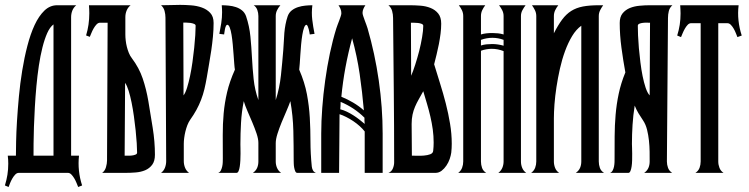

<svg xmlns="http://www.w3.org/2000/svg" viewBox="-20 -705 3056 783"><path d="M291 -683.6Q279.8 -674.3 274.9 -661.6Q270 -648.9 270 -634.8V-70.3H302.2Q298.8 -39.6 302 -8.8Q305.2 22 314.9 51.3L298.8 57.6Q296.4 51.8 292.5 42Q288.6 32.2 283.2 22.9Q277.8 13.7 271.2 6.8Q264.6 0 257.3 0H56.6Q48.8 0 42.2 6.8Q35.6 13.7 30.3 22.9Q24.9 32.2 21 42Q17.1 51.8 15.1 57.6L0 51.3Q6.8 29.3 10.3 7.6Q13.7 -14.2 13.7 -37.6Q13.7 -45.9 13.2 -54Q12.7 -62 11.7 -70.3H44.9Q44.9 -90.3 45.7 -127.4Q46.4 -164.6 49.3 -211.7Q52.2 -258.8 57.1 -311.8Q62 -364.7 70.6 -417.2Q79.1 -469.7 91.6 -517.8Q104 -565.9 121.1 -602.8Q138.2 -639.6 160.9 -661.6Q183.6 -683.6 212.9 -683.6ZM198.2 -70.3V-605.5Q183.6 -594.7 172.6 -570.1Q161.6 -545.4 153.1 -511.5Q144.5 -477.5 138.4 -436.8Q132.3 -396 128.4 -353.3Q124.5 -310.5 122.1 -267.8Q119.6 -225.1 118.4 -187.5Q117.2 -149.9 116.9 -119.4Q116.7 -88.9 116.7 -70.3Z M491.2 -564.5Q491.2 -552.7 492.7 -539.8Q494.1 -526.9 497.3 -514.2Q500.5 -501.5 505.4 -489.3Q510.3 -477.1 517.6 -467.8Q547.4 -428.2 562 -384.8Q576.7 -341.3 585 -292.5Q593.8 -239.3 602.8 -183.3Q611.8 -127.4 611.8 -73.7Q611.8 -47.9 600.6 -33Q589.4 -18.1 572 -10.7Q554.7 -3.4 533.2 -1.7Q511.7 0 491.2 0H396.5Q407.7 -7.8 412.1 -22.9Q416.5 -38.1 416.5 -50.3L418.9 -612.3H387.7Q380.4 -612.3 373.8 -605.5Q367.2 -598.6 361.8 -589.1Q356.4 -579.6 352.5 -569.8Q348.6 -560.1 346.2 -554.7L331.1 -560.5Q344.2 -603.5 344.2 -650.9Q344.2 -658.7 343.8 -667.2Q343.3 -675.8 342.8 -683.6H512.7Q502 -675.3 496.6 -662.4Q491.2 -649.4 491.2 -635.3ZM488.3 -70.3Q492.7 -70.3 501 -70.1Q509.3 -69.8 517.8 -70.8Q526.4 -71.8 532.7 -74.5Q539.1 -77.1 539.1 -82.5Q539.1 -97.7 537.6 -121.3Q536.1 -145 533.2 -173.1Q530.3 -201.2 526.1 -230.7Q522 -260.3 516.6 -286.9Q511.2 -313.5 504.6 -334.7Q498 -356 490.2 -367.2Z M851.1 -611.3Q851.1 -584 848.4 -555.9Q845.7 -527.8 841.6 -499.5Q837.4 -471.2 832.5 -443.4Q827.6 -415.5 823.2 -388.7Q818.8 -363.3 813.5 -341.1Q808.1 -318.8 800 -297.9Q792 -276.9 781 -256.8Q770 -236.8 755.4 -216.3Q749 -207 744.1 -194.6Q739.3 -182.1 736.1 -168.9Q732.9 -155.8 731.2 -142.6Q729.5 -129.4 729.5 -118.7V-47.9Q729.5 -34.2 734.6 -21.2Q739.7 -8.3 751 0H636.7Q647.9 -8.3 652.8 -21.2Q657.7 -34.2 657.7 -47.9L654.8 -632.8Q654.8 -646.5 651.1 -660.4Q647.5 -674.3 636.7 -683.6Q656.2 -683.6 675.5 -684.3Q694.8 -685.1 714.8 -685.1Q735.4 -685.1 759 -683.3Q782.7 -681.6 803.2 -674.3Q823.7 -667 837.4 -652.3Q851.1 -637.7 851.1 -611.3ZM728.5 -315.9Q736.3 -326.2 742.9 -347.4Q749.5 -368.7 755.1 -395.3Q760.7 -421.9 764.9 -451.9Q769 -481.9 772 -510Q774.9 -538.1 776.4 -561.8Q777.8 -585.4 777.8 -600.1Q777.8 -605 771.2 -607.7Q764.6 -610.4 756.1 -611.6Q747.6 -612.8 739.3 -612.8Q731 -612.8 727.5 -612.8Z M1011.2 0Q1023.4 -8.3 1028.6 -20.3Q1033.7 -32.2 1033.7 -46.4V-122.6Q1033.7 -138.2 1026.4 -160.2Q1019 -182.1 1009 -205.8Q999 -229.5 989 -252.4Q979 -275.4 974.1 -292.5Q965.3 -248 962.9 -204.1Q960.4 -160.2 960.4 -116.2Q960.4 -111.8 960.7 -101.6Q960.9 -91.3 960.9 -78.4Q960.9 -65.4 960.2 -51.5Q959.5 -37.6 957.8 -26.1Q956.1 -14.6 952.9 -7.3Q949.7 0 944.3 0H869.6Q877 -2.4 880.6 -9.8Q884.3 -17.1 886.2 -25.9Q888.2 -34.7 888.4 -43.7Q888.7 -52.7 888.7 -59.1Q888.7 -109.4 888.4 -154.3Q888.2 -199.2 892.1 -242.4Q896 -285.6 906.2 -329.3Q916.5 -373 938 -420.9Q936.5 -428.7 935.3 -445.3Q934.1 -461.9 932.6 -482.2Q931.2 -502.4 929.2 -523.9Q927.2 -545.4 924.3 -563.2Q921.4 -581.1 917 -592.5Q912.6 -604 906.7 -604Q903.8 -604 901.4 -598.9Q898.9 -593.8 897.5 -586.9Q896 -580.1 895.3 -573.5Q894.5 -566.9 894 -564.5L874.5 -566.9Q878.9 -588.9 882.3 -610.8Q885.7 -632.8 885.7 -655.3Q885.7 -662.1 885.3 -669.4Q884.8 -676.8 884.3 -683.6Q897.5 -683.6 912.8 -682.1Q928.2 -680.7 942.1 -676Q956.1 -671.4 967 -662.6Q978 -653.8 983.4 -639.2Q997.1 -598.6 1001.2 -555.9Q1005.4 -513.2 1007.6 -469.5Q1009.8 -425.8 1014.4 -382.1Q1019 -338.4 1033.7 -296.9V-639.6Q1033.7 -652.3 1029.3 -664.6Q1024.9 -676.8 1014.6 -683.6H1123.5Q1115.2 -674.3 1109.9 -663.3Q1104.5 -652.3 1104.5 -639.6V-296.9Q1120.1 -345.7 1125.7 -397.9Q1131.3 -450.2 1135.3 -501.5Q1136.7 -519 1137.5 -536.4Q1138.2 -553.7 1139.6 -570.8Q1141.1 -587.9 1144.3 -605Q1147.5 -622.1 1153.3 -639.2Q1158.7 -653.8 1169.9 -662.6Q1181.2 -671.4 1195.6 -676Q1210 -680.7 1225.3 -682.1Q1240.7 -683.6 1253.9 -683.6Q1250 -653.3 1253.4 -625Q1256.8 -596.7 1262.7 -566.9L1243.2 -564.5Q1242.7 -567.9 1241.7 -573.7Q1240.7 -579.6 1239 -585.9Q1237.3 -592.3 1235.1 -597.4Q1232.9 -602.5 1230 -604Q1224.1 -603.5 1220 -592Q1215.8 -580.6 1212.9 -562.7Q1210 -544.9 1208 -523.4Q1206.1 -502 1204.8 -481.7Q1203.6 -461.4 1202.4 -445.1Q1201.2 -428.7 1200.2 -420.9Q1222.7 -368.7 1231.7 -320.6Q1240.7 -272.5 1243.4 -224.9Q1246.1 -177.2 1246.1 -128.4Q1246.1 -79.6 1251.5 -25.9Q1252.4 -17.6 1256.1 -10.5Q1259.8 -3.4 1268.6 0H1192.4Q1187 0 1184.1 -6.6Q1181.2 -13.2 1179.7 -21.5Q1178.2 -29.8 1178 -38.1Q1177.7 -46.4 1177.7 -49.8Q1177.7 -110.4 1176.3 -171.4Q1174.8 -232.4 1164.1 -292.5Q1158.2 -275.4 1148.2 -252.4Q1138.2 -229.5 1128.4 -205.8Q1118.7 -182.1 1111.6 -159.7Q1104.5 -137.2 1104.5 -121.1V-46.4Q1104.5 -33.2 1109.6 -20.8Q1114.7 -8.3 1126.5 0Z M1470.2 -683.6Q1465.3 -676.8 1461.9 -668.7Q1458.5 -660.6 1458.5 -652.3Q1458.5 -647.9 1461.2 -639.6Q1463.9 -631.3 1467.3 -622.1Q1470.7 -612.8 1474.1 -603.8Q1477.5 -594.7 1479 -589.4Q1508.8 -486.8 1524.7 -376.7Q1540.5 -266.6 1540.5 -160.2V0H1467.3V-168.9Q1459 -179.7 1446.8 -190.7Q1434.6 -201.7 1420.4 -211.2Q1406.2 -220.7 1391.6 -228Q1377 -235.4 1364.7 -239.3Q1364.7 -178.7 1363.8 -119.6Q1362.8 -60.5 1362.8 0H1290V-160.2Q1290 -210 1294.2 -265.4Q1298.3 -320.8 1306.2 -377.2Q1314 -433.6 1325.4 -487.8Q1336.9 -542 1351.6 -589.4Q1353 -594.2 1356.4 -603Q1359.9 -611.8 1363.3 -621.1Q1366.7 -630.4 1369.4 -638.4Q1372.1 -646.5 1372.1 -650.9Q1372.1 -660.2 1368.7 -668.5Q1365.2 -676.8 1360.4 -683.6ZM1463.9 -254.9Q1457.5 -329.1 1446.8 -403.1Q1436 -477.1 1416 -548.8Q1399.9 -489.7 1388.9 -430.4Q1377.9 -371.1 1372.1 -310.5Q1397 -300.3 1420.2 -286.6Q1443.4 -272.9 1463.9 -254.9ZM1369.1 -289.6Q1369.1 -273.9 1367.7 -259.3Q1381.3 -255.9 1394.5 -249.5Q1407.7 -243.2 1420.4 -235.1Q1433.1 -227.1 1444.8 -218Q1456.5 -209 1467.3 -199.7Q1466.3 -206.1 1466.3 -212.6Q1466.3 -219.2 1466.3 -225.1Q1424.3 -266.6 1369.1 -289.6Z M1750.5 -442.9Q1762.2 -404.3 1774.9 -364Q1787.6 -323.7 1798.1 -282.7Q1808.6 -241.7 1815.4 -200.4Q1822.3 -159.2 1822.3 -118.7Q1822.3 -110.4 1821.8 -100.8Q1821.3 -91.3 1820.3 -82.5Q1818.8 -71.3 1814 -56.9Q1809.1 -42.5 1800.5 -29.8Q1792 -17.1 1780.8 -8.5Q1769.5 0 1755.9 0H1564Q1576.7 -4.9 1582 -17.6Q1587.4 -30.3 1587.4 -43Q1587.4 -190.9 1585.9 -337.4Q1584.5 -483.9 1583 -631.8Q1583 -646 1579.1 -660.2Q1575.2 -674.3 1564 -683.6H1651.4Q1671.9 -683.6 1694.3 -681.9Q1716.8 -680.2 1735.8 -672.6Q1754.9 -665 1767.1 -649.9Q1779.3 -634.8 1779.3 -608.4Q1779.3 -588.9 1776.6 -567.6Q1773.9 -546.4 1769.8 -525.1Q1765.6 -503.9 1760.5 -482.9Q1755.4 -461.9 1750.5 -442.9ZM1659.7 -70.3Q1666.5 -70.3 1680.7 -69.8Q1694.8 -69.3 1709.2 -70.6Q1723.6 -71.8 1734.6 -75.9Q1745.6 -80.1 1746.6 -89.8Q1747.6 -98.1 1748 -106.7Q1748.5 -115.2 1748.5 -123.5Q1748.5 -150.4 1744.9 -177Q1741.2 -203.6 1735.1 -229.7Q1729 -255.9 1721.4 -281.5Q1713.9 -307.1 1706.1 -333Q1696.3 -314.9 1687.7 -300Q1679.2 -285.2 1672.6 -269.8Q1666 -254.4 1662.4 -237.5Q1658.7 -220.7 1658.7 -199.2ZM1656.7 -396Q1664.6 -414.1 1673.3 -441.2Q1682.1 -468.3 1689.5 -497.1Q1696.8 -525.9 1701.4 -553.5Q1706.1 -581.1 1706.1 -599.6Q1706.1 -605 1699.5 -607.7Q1692.9 -610.4 1684.6 -611.3Q1676.3 -612.3 1667.7 -612.3Q1659.2 -612.3 1655.8 -612.3Z M1848.6 0Q1859.9 -8.3 1864.5 -20.8Q1869.1 -33.2 1869.1 -46.4V-639.6Q1869.1 -652.3 1863.8 -663.3Q1858.4 -674.3 1851.1 -683.6H1959Q1951.7 -674.3 1946.5 -663.3Q1941.4 -652.3 1941.4 -639.6V-564.5Q1952.6 -567.9 1964.1 -569.1Q1975.6 -570.3 1987.8 -570.3Q1999 -570.3 2010.7 -569.1Q2022.5 -567.9 2033.7 -564.5V-639.6Q2033.7 -652.3 2028.1 -663.3Q2022.5 -674.3 2015.1 -683.6H2123.5Q2116.2 -674.3 2110.4 -663.3Q2104.5 -652.3 2104.5 -639.6V-46.4Q2104.5 -33.2 2109.4 -20.8Q2114.3 -8.3 2126 0H2012.2Q2023.4 -8.3 2028.6 -20.8Q2033.7 -33.2 2033.7 -46.4V-496.6Q2009.8 -505.9 1985.8 -505.9Q1974.6 -505.9 1963.1 -503.9Q1951.7 -502 1941.4 -498V-46.4Q1941.4 -33.2 1945.8 -20.5Q1950.2 -7.8 1962.9 0ZM2033.7 -542.5Q2011.7 -550.8 1987.8 -550.8Q1964.8 -550.8 1941.4 -542.5V-519.5Q1951.7 -522.9 1963.6 -524.2Q1975.6 -525.4 1986.8 -525.4Q2010.3 -525.4 2033.7 -518.6Z M2146 0Q2157.7 -8.3 2162.4 -20.8Q2167 -33.2 2167 -46.4V-639.6Q2167 -652.3 2161.6 -663.3Q2156.2 -674.3 2149.4 -683.6H2256.8Q2249.5 -674.3 2244.1 -663.3Q2238.8 -652.3 2238.8 -639.6V-569.3Q2255.9 -603 2272.5 -625.2Q2289.1 -647.5 2309.6 -660.4Q2330.1 -673.3 2357.2 -678.5Q2384.3 -683.6 2421.9 -683.6H2439.9Q2433.1 -674.3 2427.5 -663.3Q2421.9 -652.3 2421.9 -639.6V-46.4Q2421.9 -33.2 2426.3 -20.5Q2430.7 -7.8 2443.4 0H2328.1Q2340.3 -8.3 2345.5 -20.3Q2350.6 -32.2 2350.6 -46.4V-600.1Q2329.6 -585 2313.2 -557.9Q2296.9 -530.8 2284.4 -496.8Q2272 -462.9 2263.4 -424.8Q2254.9 -386.7 2249.3 -349.9Q2243.7 -313 2241.2 -279.8Q2238.8 -246.6 2238.8 -223.1V-46.4Q2238.8 -33.2 2243.7 -20.5Q2248.5 -7.8 2260.3 0Z M2629.4 -46.4Q2629.4 -64.5 2629.2 -86.7Q2628.9 -108.9 2626.5 -131.8Q2624 -154.8 2618.7 -176.3Q2613.3 -197.8 2602.5 -213.9Q2592.3 -229 2583.7 -243.2Q2575.2 -257.3 2568.4 -274.4Q2562 -234.9 2559.6 -196Q2557.1 -157.2 2557.1 -117.7Q2557.1 -113.3 2557.6 -102.8Q2558.1 -92.3 2558.1 -79.1Q2558.1 -65.9 2557.9 -52Q2557.6 -38.1 2555.9 -26.6Q2554.2 -15.1 2551 -7.6Q2547.9 0 2542.5 0H2467.8Q2474.6 -2.4 2478.5 -9.8Q2482.4 -17.1 2484.1 -25.9Q2485.8 -34.7 2486.1 -43.7Q2486.3 -52.7 2486.3 -59.1Q2486.3 -105.5 2486.6 -149.4Q2486.8 -193.4 2490.5 -236.6Q2494.1 -279.8 2503.2 -322.8Q2512.2 -365.7 2530.3 -409.7Q2521.5 -457.5 2514.4 -510Q2507.3 -562.5 2507.3 -611.3Q2507.3 -636.2 2519 -650.6Q2530.8 -665 2548.8 -672.4Q2566.9 -679.7 2588.4 -681.6Q2609.9 -683.6 2629.4 -683.6H2722.2Q2710.9 -673.8 2707.5 -659.9Q2704.1 -646 2704.1 -631.8L2699.7 -46.4Q2699.7 -33.2 2704.3 -20.5Q2709 -7.8 2721.2 0H2606.9Q2619.1 -8.3 2624.3 -20.3Q2629.4 -32.2 2629.4 -46.4ZM2630.9 -612.3Q2626.5 -612.3 2618.2 -612.5Q2609.9 -612.8 2601.6 -611.8Q2593.3 -610.8 2587.2 -608.2Q2581.1 -605.5 2581.1 -599.6Q2581.1 -584.5 2582 -560.8Q2583 -537.1 2585.4 -509Q2587.9 -481 2591.6 -451.2Q2595.2 -421.4 2600.6 -394.8Q2606 -368.2 2613 -347.2Q2620.1 -326.2 2629.4 -315.9Z M2815.9 0Q2828.1 -7.8 2832.8 -20.5Q2837.4 -33.2 2837.4 -46.4V-610.4H2798.3Q2790.5 -610.4 2784.2 -603.5Q2777.8 -596.7 2772.7 -587.6Q2767.6 -578.6 2763.7 -569.1Q2759.8 -559.6 2757.3 -553.7L2741.7 -560.1Q2748.5 -581.5 2752 -604Q2755.4 -626.5 2755.4 -649.9Q2755.4 -658.2 2754.9 -666.7Q2754.4 -675.3 2753.9 -683.6H2992.2Q2988.3 -652.8 2991.7 -621.3Q2995.1 -589.8 3004.9 -560.1L2987.3 -553.7Q2984.9 -559.6 2981.2 -569.1Q2977.5 -578.6 2972.4 -587.6Q2967.3 -596.7 2960.7 -603.5Q2954.1 -610.4 2946.3 -610.4H2909.2V-46.4Q2909.2 -33.2 2914.1 -20.5Q2918.9 -7.8 2930.7 0Z"/></svg>

Font: XAYAX
Style: Regular
Weight: 400
Designer: Peter Wiegel
Foundry: Peter Wiegel
Version: Version 1.000 2009 initial release